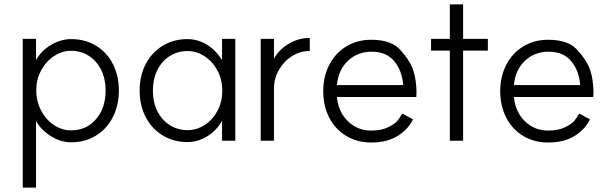

<svg xmlns="http://www.w3.org/2000/svg" viewBox="-20 -637 2766 869"><path d="M458 -228Q458 -280 438 -320.5Q418 -361 382.5 -384Q347 -407 301 -407Q260 -407 223.5 -382.5Q187 -358 165.5 -317Q144 -276 144 -228Q144 -180 165.5 -138Q187 -96 223.5 -71.5Q260 -47 301 -47Q371 -47 414.5 -97.5Q458 -148 458 -228ZM518 -228Q518 -160 490.5 -106.5Q463 -53 414 -23Q365 7 302 7Q254 7 210 -21Q166 -49 143 -89V212H83V-461H143V-365Q167 -408 211.5 -434Q256 -460 302 -460Q365 -460 414 -430.5Q463 -401 490.5 -348Q518 -295 518 -228Z M612 -227Q612 -294 639.5 -347Q667 -400 716.5 -430Q766 -460 828 -460Q875 -460 916 -435Q957 -410 985 -365V-461H1045V0H985V-90Q959 -45 917 -19.5Q875 6 828 6Q766 6 716.5 -24Q667 -54 639.5 -107Q612 -160 612 -227ZM986 -227Q986 -277 964 -318Q942 -359 906 -382.5Q870 -406 829 -406Q784 -406 748 -383Q712 -360 692 -319.5Q672 -279 672 -227Q672 -175 692 -134.5Q712 -94 748 -71Q784 -48 829 -48Q870 -48 906 -71Q942 -94 964 -135Q986 -176 986 -227Z M1160 -461H1220V-372Q1244 -414 1289 -440Q1334 -466 1382 -465V-406Q1341 -407 1303.5 -384Q1266 -361 1243 -321.5Q1220 -282 1220 -238V0H1160Z M1443 -224Q1443 -291 1470.5 -344Q1498 -397 1547.5 -427Q1597 -457 1660 -457Q1749 -457 1789.5 -413.5Q1830 -370 1846 -331Q1857 -302 1861 -273Q1865 -244 1865 -224Q1865 -204 1864 -198H1505Q1511 -131 1554.5 -88.5Q1598 -46 1660 -46Q1707 -46 1737.5 -61.5Q1768 -77 1778 -89.5Q1788 -102 1801 -123L1849 -97Q1829 -53 1781 -22.5Q1733 8 1660 8Q1597 8 1547.5 -21.5Q1498 -51 1470.5 -104Q1443 -157 1443 -224ZM1662 -403Q1598 -403 1554.5 -361.5Q1511 -320 1505 -252H1805Q1800 -317 1764.5 -360Q1729 -403 1662 -403Z M2016 -408H1931V-461H2016V-617H2076V-461H2188V-408H2076V0H2016Z M2244 -224Q2244 -291 2271.5 -344Q2299 -397 2348.5 -427Q2398 -457 2461 -457Q2550 -457 2590.5 -413.5Q2631 -370 2647 -331Q2658 -302 2662 -273Q2666 -244 2666 -224Q2666 -204 2665 -198H2306Q2312 -131 2355.5 -88.5Q2399 -46 2461 -46Q2508 -46 2538.5 -61.5Q2569 -77 2579 -89.5Q2589 -102 2602 -123L2650 -97Q2630 -53 2582 -22.5Q2534 8 2461 8Q2398 8 2348.5 -21.5Q2299 -51 2271.5 -104Q2244 -157 2244 -224ZM2463 -403Q2399 -403 2355.5 -361.5Q2312 -320 2306 -252H2606Q2601 -317 2565.5 -360Q2530 -403 2463 -403Z"/></svg>

Font: SUITE Light
Style: Regular
Weight: 300
Designer: Sun
Foundry: Sun
Version: Version 2.040